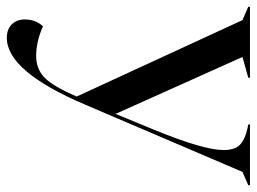

<svg xmlns="http://www.w3.org/2000/svg" viewBox="-137 -433 753 563"><g transform="rotate(90 239.5 -151.5)"><path d="M15 152Q15 121 35 99Q80 119 122 119Q160 119 185.5 94.5Q211 70 241 0L17 -486L-22 -503V-508H186V-503L125 -486L292 -114L339 -228Q398 -372 398 -431Q398 -464 382 -479Q366 -494 333 -501L323 -503V-508H501V-503L462 -486L265 -25Q167 205 69 205Q44 205 29.5 190.5Q15 176 15 152Z"/></g></svg>

Font: Nyght Serif
Style: Regular
Weight: 400
Designer: Maksym Kobuzan
Version: Version 0.410;July 4, 2025;FontCreator 15.0.0.2958 64-bit